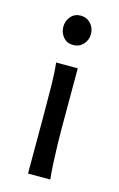

<svg xmlns="http://www.w3.org/2000/svg" viewBox="-91 -584 389 626"><g transform="rotate(15 103.5 -271.0)"><path d="M69.3 0Q69.3 0 69.3 -19.8Q69.3 -39.6 69.3 -70.3Q69.3 -101.1 69.3 -134.3Q69.3 -167.5 69.3 -193.8Q69.3 -247.6 68.6 -296.1Q67.9 -344.7 64 -373.5H137.2V-173.8Q137.2 -150.4 137.9 -116.9Q138.7 -83.5 140.4 -51.5Q142.1 -19.5 144.5 0ZM102.5 -442.9Q82 -442.9 69.3 -457.5Q56.6 -472.2 56.6 -492.2Q56.6 -512.7 69.3 -527.3Q82 -542 102.5 -542Q123 -542 136.5 -527.3Q149.9 -512.7 149.9 -492.2Q149.9 -472.2 136.5 -457.5Q123 -442.9 102.5 -442.9Z"/></g></svg>

Font: Harmattan
Style: Regular
Weight: 400
Designer: George W. Nuss III and SIL International
Foundry: SIL International
Version: Version 4.000